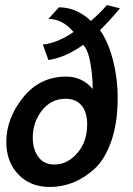

<svg xmlns="http://www.w3.org/2000/svg" viewBox="-20 -730 528 762"><path d="M178 12Q100 12 52.5 -38Q5 -88 5 -167Q5 -260 71.5 -343Q138 -426 243 -426Q306 -426 348 -377Q348 -426 339 -478.5Q330 -531 310 -552Q239 -501 172 -492L150 -553Q210 -560 272 -603Q228 -655 172 -655L214 -701Q283 -701 341 -647Q383 -684 404 -710L456 -697Q416 -649 377 -610Q409 -566 428 -492.5Q447 -419 447 -341Q447 -241 421 -168Q395 -95 353 -58Q311 -21 267.5 -4.5Q224 12 178 12ZM240 -338Q183 -338 146.5 -291.5Q110 -245 110 -184Q110 -138 132 -107.5Q154 -77 196 -77Q247 -77 286.5 -122Q326 -167 326 -237Q326 -284 304 -311Q282 -338 240 -338Z"/></svg>

Font: Cabin
Style: Medium Italic
Weight: 500
Designer: Pablo Impallari
Foundry: Pablo Impallari. www.impallari.com Igino Marini. www.ikern.com
Version: Version 1.005